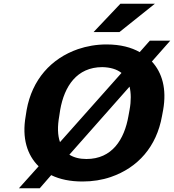

<svg xmlns="http://www.w3.org/2000/svg" viewBox="-20 -958 928 1024"><path d="M790 -630 888 -741H779L725 -680C681 -705 623 -721 548 -721C494 -721 443 -712 396 -696C252 -646 151 -533 122 -371L117 -339C96 -221 125 -131 186 -71L81 46H192L253 -24C300 -1 356 10 420 10C474 10 524 2 571 -14C716 -64 815 -176 844 -339L850 -371C870 -484 845 -570 790 -630ZM526 -600C568 -599 603 -589 628 -569L300 -200C287 -237 286 -283 296 -339L301 -372C323 -497 389 -600 526 -600ZM441 -110C404 -110 374 -118 350 -133L671 -496C679 -462 680 -421 671 -372L665 -339C643 -214 578 -110 441 -110ZM622 -938 479 -787H617L806 -938Z"/></svg>

Font: Asimov
Style: XWidIt
Weight: 500
Designer: Google
Version: Version 2.000980; 2014